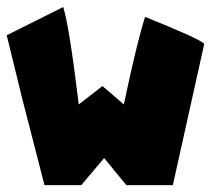

<svg xmlns="http://www.w3.org/2000/svg" viewBox="-25 -541 617 561"><path d="M159.7 -520.5Q177.7 -462.9 205.1 -235.8L274.4 -289.6L336.9 -235.8Q374 -413.1 398.9 -491.7Q558.1 -427.7 571.8 -413.1L480 0H344.2L279.3 -79.1L212.4 0H105L40 -252.4L-5.4 -438Z"/></svg>

Font: Lapsus Pro (theguybrush.com)
Style: Bold
Weight: 700
Designer: Jose Roses
Version: Version 1.00 February 9, 2018, initial release